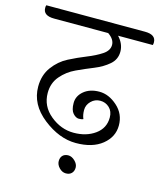

<svg xmlns="http://www.w3.org/2000/svg" viewBox="-150 -727 758 903"><g transform="rotate(15 229.0 -276.0)"><path d="M209 46.5Q209 29 219 19Q229 9 246 9Q263 9 278.5 24Q294 39 294 56Q294 73 284 83.5Q274 94 256 94Q238 94 223.5 79Q209 64 209 46.5ZM443 -646Q497 -646 497 -608Q497 -599 495 -595H326Q356 -563 356 -525Q356 -487 327 -462Q298 -437 257 -420.5Q216 -404 175 -385Q134 -366 105 -332Q76 -298 76 -250Q76 -185 128 -142.5Q180 -100 241.5 -100Q303 -100 345.5 -130.5Q388 -161 388 -213Q388 -243 369.5 -260.5Q351 -278 325 -278Q299 -278 280.5 -259.5Q262 -241 262 -216.5Q262 -192 270 -174Q263 -170 248.5 -170Q234 -170 220 -185.5Q206 -201 206 -235.5Q206 -270 235 -294Q264 -318 310 -318Q356 -318 397.5 -281Q439 -244 439 -188Q439 -132 392 -94Q345 -56 264 -56Q183 -56 104 -118Q25 -180 25 -267Q25 -323 54.5 -363Q84 -403 126 -424.5Q168 -446 209.5 -462.5Q251 -479 280.5 -498.5Q310 -518 310 -545.5Q310 -573 278 -595H15Q-39 -595 -39 -633Q-39 -642 -37 -646Z"/></g></svg>

Font: Laila Light
Style: Regular
Weight: 300
Designer: Hitesh Malaviya
Foundry: Indian Type Foundry
Version: Version 1.302;PS 1.0;hotconv 1.0.78;makeotf.lib2.5.61930; tt